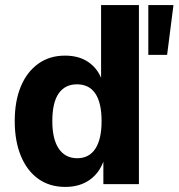

<svg xmlns="http://www.w3.org/2000/svg" viewBox="-20 -725 703 756"><path d="M237 11Q175 11 130.5 -21Q86 -53 62 -111.5Q38 -170 38 -248Q38 -327 62 -384.5Q86 -442 130.5 -474Q175 -506 236 -506Q292 -506 329.5 -479.5Q367 -453 383 -406H378V-705H527V0H387V-97H390Q373 -45 333.5 -17Q294 11 237 11ZM284 -102Q331 -102 355.5 -139.5Q380 -177 380 -248Q380 -320 355.5 -356.5Q331 -393 283 -393Q236 -393 211 -357Q186 -321 186 -248Q186 -177 211.5 -139.5Q237 -102 284 -102ZM564 -509V-705H663L638 -509Z"/></svg>

Font: Nunito Sans 10pt SemiCondensed ExtraBold
Style: Regular
Weight: 800
Width: 4
Designer: Vernon Adams
Foundry: Vernon Adams
Version: Version 3.101;gftools[0.9.27]